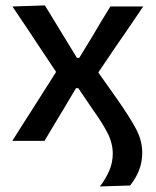

<svg xmlns="http://www.w3.org/2000/svg" viewBox="-20 -521 578 710"><path d="M349.5 168.5Q371.5 139.5 384.2 109.8Q397 80 397 47Q397 8.5 377.5 -29.5Q358 -67.5 326.5 -111L269.5 -195H261L213.5 -115Q194.5 -83.5 179 -57.8Q163.5 -32 144.5 0H25.5Q47 -34 63 -59.5Q79 -84.5 93.5 -107Q107.5 -129.5 124 -155L187.5 -255L125.5 -348Q100.5 -386 79 -418.2Q57.5 -450.5 26 -497L146 -501Q166.5 -467.5 183 -440.5Q199.5 -413 218 -383L264.5 -307H273L319.5 -383Q337 -413 352.8 -439.2Q368.5 -465.5 388 -497H509.5Q487.5 -464.5 471.8 -441.2Q456 -418 441.8 -397.2Q427.5 -376.5 410 -351.5L343.5 -253L413.5 -154Q458 -90.5 482 -46.2Q506 -2 506 44Q506 79 493.8 109.5Q481.5 140 461 165Z"/></svg>

Font: Heraclito Medium
Style: Regular
Weight: 500
Designer: Kostas Bartsokas (font) & Cristiano Sobral (main changes)
Foundry: Kostas Bartsokas (font) & Cristiano Sobral (main changes)
Version: Version 1.00;July 8, 2020;FontCreator 13.0.0.2655 64-bit